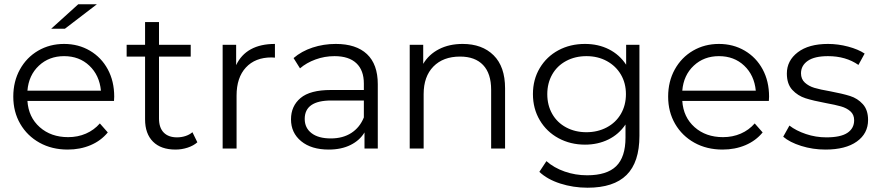

<svg xmlns="http://www.w3.org/2000/svg" viewBox="-20 -693 4100 896"><path d="M512 -222H108Q113 -146 165.5 -99.5Q218 -53 298 -53Q343 -53 381 -69.5Q419 -86 446 -117L483 -75Q451 -36 402.5 -15.5Q354 5 296 5Q222 5 164.5 -27Q107 -59 74.5 -115Q42 -171 42 -242Q42 -313 73 -369Q104 -425 158 -456.5Q212 -488 279 -488Q346 -488 399.5 -456.5Q453 -425 483 -369.5Q513 -314 513 -242ZM108 -270H451Q444 -342 397 -386.5Q350 -431 279 -431Q209 -431 161.5 -386.5Q114 -342 108 -270ZM345 -673H432L283 -559H219Z M901 -29Q883 -13 855.5 -4Q828 5 799 5Q731 5 694 -32Q657 -69 657 -136V-429H571V-484H657V-590H722V-484H870V-429H722V-140Q722 -97 744 -74.5Q766 -52 806 -52Q826 -52 845 -58Q864 -64 878 -76Z M1263 -488V-424L1247 -425Q1171 -425 1127.5 -378Q1084 -331 1084 -247V0H1019V-484H1082V-389Q1105 -438 1150.5 -463Q1196 -488 1263 -488Z M1743 -300V0H1681V-75Q1659 -38 1616 -16.5Q1573 5 1514 5Q1433 5 1385.5 -34Q1338 -73 1338 -136Q1338 -198 1382.5 -235.5Q1427 -273 1524 -273H1678V-303Q1678 -365 1643 -398Q1608 -431 1541 -431Q1495 -431 1452.5 -415.5Q1410 -400 1380 -374L1350 -422Q1387 -454 1438.5 -471Q1490 -488 1547 -488Q1642 -488 1692.5 -440.5Q1743 -393 1743 -300ZM1678 -145V-224H1526Q1402 -224 1402 -138Q1402 -96 1434 -71.5Q1466 -47 1524 -47Q1580 -47 1619.5 -72.5Q1659 -98 1678 -145Z M2337 -281V0H2272V-274Q2272 -350 2234.5 -389.5Q2197 -429 2127 -429Q2048 -429 2002.5 -382.5Q1957 -336 1957 -254V0H1892V-484H1955V-395Q1981 -439 2028.5 -463.5Q2076 -488 2139 -488Q2230 -488 2283.5 -435Q2337 -382 2337 -281Z M2964 -484V-59Q2964 64 2904 123.5Q2844 183 2722 183Q2655 183 2594.5 163.5Q2534 144 2497 109L2530 59Q2565 90 2615 107.5Q2665 125 2720 125Q2812 125 2855.5 82.5Q2899 40 2899 -51V-112Q2868 -66 2819 -42Q2770 -18 2710 -18Q2642 -18 2586.5 -48Q2531 -78 2499 -132Q2467 -186 2467 -254Q2467 -322 2499 -375.5Q2531 -429 2586 -458.5Q2641 -488 2710 -488Q2772 -488 2821.5 -463Q2871 -438 2902 -391V-484ZM2717 -431Q2664 -431 2622 -408.5Q2580 -386 2557 -345.5Q2534 -305 2534 -253.5Q2534 -202 2557 -161.5Q2580 -121 2622 -98.5Q2664 -76 2716.5 -76Q2769 -76 2811.5 -98.5Q2854 -121 2877.5 -161.5Q2901 -202 2901 -253.5Q2901 -305 2877.5 -345Q2854 -385 2812 -408Q2770 -431 2717 -431Z M3568 -222H3164Q3169 -146 3221.5 -99.5Q3274 -53 3354 -53Q3399 -53 3437 -69.5Q3475 -86 3502 -117L3539 -75Q3507 -36 3458.5 -15.5Q3410 5 3352 5Q3278 5 3220.5 -27Q3163 -59 3130.5 -115Q3098 -171 3098 -242Q3098 -313 3129 -369Q3160 -425 3214 -456.5Q3268 -488 3335 -488Q3402 -488 3455.5 -456.5Q3509 -425 3539 -369.5Q3569 -314 3569 -242ZM3164 -270H3507Q3500 -342 3453 -386.5Q3406 -431 3335 -431Q3265 -431 3217.5 -386.5Q3170 -342 3164 -270Z M3635 -55 3664 -107Q3695 -83 3741 -67.5Q3787 -52 3836 -52Q3903 -52 3934.5 -73Q3966 -94 3966 -132Q3966 -158 3948.5 -173.5Q3931 -189 3904.5 -196.5Q3878 -204 3834 -212Q3775 -223 3739 -234.5Q3703 -246 3677.5 -273.5Q3652 -301 3652 -350Q3652 -410 3703 -449Q3754 -488 3844 -488Q3891 -488 3938 -475.5Q3985 -463 4015 -443L3986 -390Q3927 -431 3844 -431Q3781 -431 3749.5 -409Q3718 -387 3718 -351Q3718 -324 3736 -307.5Q3754 -291 3780.5 -283Q3807 -275 3854 -267Q3912 -256 3947 -245Q3982 -234 4006.5 -207Q4031 -180 4031 -133Q4031 -70 3978.5 -32.5Q3926 5 3832 5Q3773 5 3719 -12Q3665 -29 3635 -55Z"/></svg>

Font: Montserrat Ace
Style: Regular
Weight: 400
Designer: Julieta Ulanovsky
Foundry: Julieta Ulanovsky
Version: Version 1